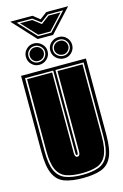

<svg xmlns="http://www.w3.org/2000/svg" viewBox="-133 -938 643 1007"><g transform="rotate(-15 188.0 -434.5)"><path d="M146 -755 31 -880H151L188 -851L226 -880H345L230 -755ZM62 -866 152 -769H224L314 -866H231L188 -834L146 -866ZM78 -859H144L188 -825L233 -859H298L221 -776H155ZM188 11Q127 11 88.5 -3Q50 -17 31 -57.5Q12 -98 12 -176V-591H364V-176Q364 -98 345 -57.5Q326 -17 287 -3Q248 11 188 11ZM188 -6Q243 -6 278 -19Q313 -32 330 -68.5Q347 -105 347 -176V-574H194V-127Q194 -114 188 -114Q182 -114 182 -127V-574H29V-176Q29 -106 46 -69.5Q63 -33 98.5 -19.5Q134 -6 188 -6ZM188 -15Q138 -15 104.5 -27Q71 -39 54.5 -74Q38 -109 38 -176V-566H174V-129Q174 -105 188 -105Q203 -105 203 -129V-566H339V-176Q339 -109 322.5 -74Q306 -39 272.5 -27Q239 -15 188 -15ZM120 -622Q96 -622 79 -639Q62 -656 62 -681Q62 -704 79 -721Q96 -738 120 -738Q144 -738 162 -721Q180 -704 180 -681Q180 -656 162.5 -639Q145 -622 120 -622ZM255 -621Q230 -621 212 -638Q194 -655 194 -679Q194 -704 212 -720.5Q230 -737 255 -737Q279 -737 296 -720Q313 -703 313 -679Q313 -655 296 -638Q279 -621 255 -621ZM120 -636Q140 -636 153 -649Q166 -662 166 -681Q166 -698 152.5 -711Q139 -724 120 -724Q102 -724 89 -711.5Q76 -699 76 -681Q76 -662 88.5 -649Q101 -636 120 -636ZM255 -635Q273 -635 286 -648Q299 -661 299 -679Q299 -697 286 -710Q273 -723 255 -723Q235 -723 221.5 -710.5Q208 -698 208 -679Q208 -660 222 -647.5Q236 -635 255 -635ZM120 -643Q104 -643 93.5 -654Q83 -665 83 -681Q83 -695 93.5 -706Q104 -717 120 -717Q137 -717 148 -706Q159 -695 159 -681Q159 -665 148 -654Q137 -643 120 -643ZM255 -642Q238 -642 226.5 -653Q215 -664 215 -679Q215 -694 226 -705Q237 -716 255 -716Q271 -716 281.5 -705Q292 -694 292 -679Q292 -664 281 -653Q270 -642 255 -642Z"/></g></svg>

Font: Alumni Sans Collegiate One
Style: Regular
Weight: 400
Designer: Robert E. Leuschke
Foundry: Robert E. Leuschke
Version: Version 1.100